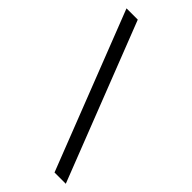

<svg xmlns="http://www.w3.org/2000/svg" viewBox="-247 -730 909 909"><g transform="rotate(45 208.0 -275.0)"><path d="M324.5 120H400L91.5 -670.5H16Z"/></g></svg>

Font: Anek Malayalam
Style: Regular
Weight: 400
Version: Version 1.003